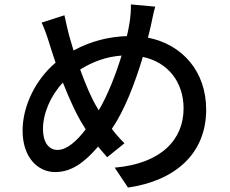

<svg xmlns="http://www.w3.org/2000/svg" viewBox="-20 -804 1040 867"><path d="M417 -321C393 -360 366 -424 342 -490C398 -525 459 -548 529 -553C502 -465 466 -374 426 -306ZM367 -220C327 -167 282 -127 240 -127C199 -127 174 -163 174 -221C174 -291 208 -372 264 -431C294 -355 326 -285 356 -238ZM571 -784C572 -761 569 -725 565 -701C562 -682 558 -662 553 -641C470 -638 392 -619 312 -576C305 -600 298 -623 292 -644C285 -672 277 -705 271 -735L168 -702C182 -672 193 -640 203 -607C212 -579 221 -550 231 -521C141 -445 82 -326 82 -214C82 -93 151 -27 229 -27C302 -27 360 -69 423 -142C436 -126 450 -110 464 -94L542 -157C523 -176 503 -198 485 -222C542 -305 589 -427 625 -547C739 -523 809 -433 809 -314C809 -174 708 -65 498 -47L558 43C767 13 911 -107 911 -309C911 -480 805 -603 648 -634C653 -652 657 -670 661 -687C666 -709 673 -748 681 -774Z"/></svg>

Font: Noto Sans Japanese Medium
Style: Regular
Weight: 500
Designer: Ryoko NISHIZUKA (kana & ideographs); Paul D. Hunt (Latin, Greek & Cyrillic); Wenlong ZHANG (bopomofo); Sandoll Communica
Foundry: Adobe Systems Incorporated
Version: Version 1.000;PS 1;hotconv 1.0.78;makeotf.lib2.5.61930